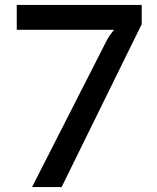

<svg xmlns="http://www.w3.org/2000/svg" viewBox="-20 -759 636 779"><path d="M555 -661V-739H48V-638H443C429 -622 417 -604 408 -585L110 0H230Z"/></svg>

Font: Spoqa Han Sans Neo Medium
Style: Regular
Weight: 500
Designer: [Spoqa Han Sans Neo] Dong-huui Kim ___ Younghwa Kang ___ Yujin Lee ___ [Noto Sans] Ryoko NISHIZUKA ____ (kana & ideograp
Foundry: Spoqa (http://www.spoqa-han-sans.com)
Version: Version 1.100;hotconv 1.0.109;makeotfexe 2.5.65596